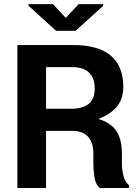

<svg xmlns="http://www.w3.org/2000/svg" viewBox="-20 -935 694 955"><path d="M209 -284.2V0H66.4V-710.9H345.7Q468.8 -710.9 531 -658.2Q593.3 -605.5 593.3 -503.4Q593.3 -443.8 562.3 -405.8Q531.2 -367.7 471.2 -344.2V-342.8Q534.2 -323.2 560.3 -281Q586.4 -238.8 586.4 -172.9V-120.6Q586.4 -90.8 594.2 -60.1Q602.1 -29.3 622.1 -13.7V0H476.1Q456.1 -16.1 450.2 -52.5Q444.3 -88.9 444.3 -121.6V-171.9Q444.3 -226.6 417.7 -255.4Q391.1 -284.2 337.4 -284.2ZM209 -394H332Q393.1 -394 422.1 -418.9Q451.2 -443.8 451.2 -494.6Q451.2 -544.9 423.8 -573Q396.5 -601.1 338.4 -601.1H209ZM307.1 -846.2 371.6 -914.6H493.2V-906.2L356 -781.7H258.8L121.6 -906.7V-914.6H243.2Z"/></svg>

Font: Roboto Web
Style: Bold
Weight: 700
Designer: Google
Version: Version 1.200310; 2013